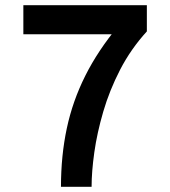

<svg xmlns="http://www.w3.org/2000/svg" viewBox="-20 -720 656 740"><path d="M215 0Q215 -120 237.5 -225.5Q260 -331 308.8 -428.2Q357.5 -525.5 437 -621L468 -588H70V-700H546V-599Q484.5 -531.5 443.2 -451.8Q402 -372 378 -289.8Q354 -207.5 343.5 -132.8Q333 -58 333 0Z"/></svg>

Font: Overpass Mono
Style: Bold
Weight: 700
Monospace: yes
Designer: Delve Withrington, Dave Bailey
Foundry: Delve Fonts LLC
Version: Version 4.000